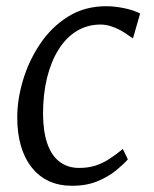

<svg xmlns="http://www.w3.org/2000/svg" viewBox="-20 -588 497 618"><path d="M212 10Q129 10 82.2 -49Q35.5 -108 35.5 -210.5Q35.5 -267.5 54 -329.8Q72.5 -392 108.8 -446.2Q145 -500.5 198.5 -534.2Q252 -568 322 -568Q348.5 -568 379.2 -561.8Q410 -555.5 431 -544.5L408 -464.5L396.5 -472Q383.5 -482 367.8 -490.5Q352 -499 335.8 -504Q319.5 -509 304 -509Q261.5 -509 227.2 -488.2Q193 -467.5 168.8 -429Q144.5 -390.5 131.5 -337.8Q118.5 -285 118.5 -221Q119 -163 132.8 -124.5Q146.5 -86 172.5 -66.8Q198.5 -47.5 234.5 -47.5Q264.5 -47.5 288 -55.2Q311.5 -63 332.5 -76.8Q353.5 -90.5 375.5 -108.5L391.5 -75Q379.5 -61 355.2 -40.8Q331 -20.5 295.2 -5.2Q259.5 10 212 10Z"/></svg>

Font: Merriweather Light
Style: Italic
Weight: 300
Italic angle: -7.8°
Designer: Eben Sorkin
Foundry: Eben Sorkin
Version: Version 2.101